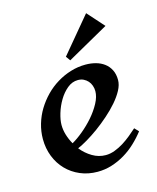

<svg xmlns="http://www.w3.org/2000/svg" viewBox="-93 -634 582 710"><g transform="rotate(-15 198.5 -279.0)"><path d="M379.9 -95.2Q362.8 -73.2 342.5 -54.2Q322.3 -35.2 298.6 -21Q274.9 -6.8 248.5 1.5Q222.2 9.8 193.8 9.8Q157.7 9.8 127.4 -3.2Q97.2 -16.1 75.2 -38.8Q53.2 -61.5 41 -92.5Q28.8 -123.5 28.8 -159.2Q28.8 -188.5 37.1 -216.8Q45.4 -245.1 60.5 -270Q75.7 -294.9 96.4 -316.2Q117.2 -337.4 142.1 -352.5Q167 -367.7 194.8 -376.2Q222.7 -384.8 252 -384.8Q272.5 -384.8 290.8 -379.9Q309.1 -375 323.2 -364.5Q337.4 -354 345.7 -337.6Q354 -321.3 354 -298.8Q354 -280.3 343 -259.8Q332 -239.3 314.2 -218.8Q296.4 -198.2 273.9 -178.5Q251.5 -158.7 228.3 -141.8Q205.1 -125 183.6 -112.3Q162.1 -99.6 146 -92.8Q164.1 -70.3 188 -56.2Q211.9 -42 238.8 -42Q255.9 -42 273.4 -48.6Q291 -55.2 307.4 -65.4Q323.7 -75.7 338.6 -87.9Q353.5 -100.1 365.2 -110.8ZM262.2 -280.8Q262.2 -292 258.5 -302.2Q254.9 -312.5 248 -320.1Q241.2 -327.6 231.7 -332.3Q222.2 -336.9 210 -336.9Q188 -336.9 169.4 -321.5Q150.9 -306.2 137.5 -283.7Q124 -261.2 116.5 -236.1Q108.9 -210.9 108.9 -191.9Q108.9 -173.3 114.7 -153.8Q120.6 -134.3 130.9 -116.2Q150.4 -127 173.3 -146Q196.3 -165 216.1 -187.7Q235.8 -210.4 249 -234.9Q262.2 -259.3 262.2 -280.8ZM202.1 -414.6 189.9 -431.6 303.7 -567.9 360.8 -503.9Z"/></g></svg>

Font: Redressed
Style: Regular
Weight: 400
Designer: Astigmatic (AOETI)
Foundry: Astigmatic (AOETI)
Version: Version 1.000